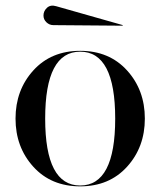

<svg xmlns="http://www.w3.org/2000/svg" viewBox="-20 -650 568 680"><path d="M169 -561Q155 -561 144.5 -571Q134 -581 134 -595Q134 -611 146.5 -622.5Q159 -634 179 -628L415 -561L414 -559ZM98 -59.5Q35 -129 35 -230Q35 -331 98 -400.5Q161 -470 264 -470Q367 -470 430 -400.5Q493 -331 493 -230Q493 -129 430 -59.5Q367 10 264 10Q161 10 98 -59.5ZM264 -467Q140 -467 140 -230Q140 7 264 7Q388 7 388 -230Q388 -467 264 -467Z"/></svg>

Font: Bodoni* 72
Style: Regular
Weight: 400
Version: Version 1.003